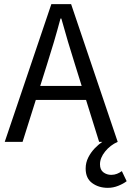

<svg xmlns="http://www.w3.org/2000/svg" viewBox="-20 -676 624 915"><path d="M493.9 219.2Q450.2 219.2 419.2 196.4Q388.2 173.7 388.2 127.3Q388.2 99.1 400.6 74.5Q413.1 50 431.4 30.9Q449.8 11.8 467.7 0H452.4L338 -366.6Q320.3 -421.8 304.2 -476.5Q288.1 -531.1 272.3 -587.7H268.3Q253.2 -531.1 237.1 -476.5Q221 -421.8 203.3 -366.6L87.6 0H2.6L224.7 -656.3H318.9L540.9 0Q505.2 15.8 480.9 46.1Q456.5 76.4 456.5 106.9Q456.5 133.1 472.7 145.2Q489 157.3 509.9 157.3Q525 157.3 537.5 152.3Q549.9 147.3 560.7 139.5L583.6 187.5Q567.9 199.7 543.7 209.4Q519.5 219.2 493.9 219.2ZM119.4 -199.9V-266.6H422.2V-199.9Z"/></svg>

Font: SourceSans3VF
Style: Regular
Weight: 200
Designer: Paul D. Hunt
Foundry: Adobe
Version: Version 3.052;hotconv 1.1.0;makeotfexe 2.6.0